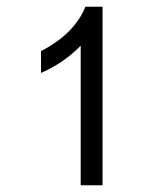

<svg xmlns="http://www.w3.org/2000/svg" viewBox="-20 -551 474 571"><path d="M285 0V-531H234Q201 -450 102 -399V-334Q134 -348 163 -367.5Q192 -387 220 -415V0Z"/></svg>

Font: Lisu Bosa ExtraLight
Style: Regular
Weight: 200
Designer: David Morse, Annie Olsen, Victor Gaultney, Frank Grießhammer (Latin)
Foundry: SIL International
Version: Version 2.000